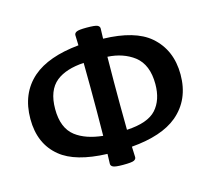

<svg xmlns="http://www.w3.org/2000/svg" viewBox="-97 -770 991 895"><g transform="rotate(-15 399.0 -323.0)"><path d="M336.4 -147Q337.4 -197.8 337.4 -267.6V-378.9Q337.4 -452.1 336.4 -499Q250 -493.7 203.1 -456.5Q152.3 -415.5 152.3 -325.2Q152.3 -233.4 205.6 -192.4Q253.4 -155.8 336.4 -147ZM450.7 -498Q449.7 -451.7 449.7 -378.9V-267.6Q449.7 -196.3 450.7 -145.5Q552.7 -150.9 593.3 -195.8Q633.8 -240.7 633.8 -317.4Q633.8 -411.1 578.6 -454.1Q526.4 -493.7 450.7 -498ZM452.6 -63.5Q454.6 -30.3 454.6 -12.7Q454.6 -2.9 444.1 2.4Q433.6 7.8 391.1 7.8Q354 7.8 343.3 2.4Q332.5 -2.9 332.5 -12.7Q332.5 -29.8 334 -60.5Q180.7 -65.9 109.4 -124.5Q28.8 -189.9 28.8 -310.1Q28.8 -433.6 110.4 -504.9Q185.5 -569.8 334 -584.5Q332.5 -617.2 332.5 -633.8Q332.5 -643.6 343.3 -648.9Q354 -654.3 391.1 -654.3Q433.6 -654.3 444.1 -648.9Q454.6 -643.6 454.6 -633.8Q454.6 -617.2 453.1 -584.5Q605.5 -580.6 677.7 -519Q758.8 -449.2 758.8 -330.1Q758.8 -208.5 674.3 -137.7Q599.6 -75.7 452.6 -63.5Z"/></g></svg>

Font: ALMAS
Style: Bold
Weight: 700
Designer: ALMAS Font/ by Husham Jawad Kadhim, derived from the Bainsely font by/ Paul James MIller
Foundry: High-Logic / Made with FontCreator
Version: Version 1.411;September 19, 2021;FontCreator 14.0.0.2814 32-